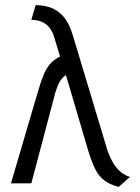

<svg xmlns="http://www.w3.org/2000/svg" viewBox="-20 -719 549 754"><path d="M403 -125 273 -557Q268 -575 259.5 -599.5Q251 -624 235.5 -646Q220 -668 192.5 -683Q165 -698 120 -699L103 -641Q128 -641 146 -632.5Q164 -624 176 -608Q188 -592 194 -569L216 -497Q193 -486 177.5 -468.5Q162 -451 151.5 -425.5Q141 -400 131 -366L23 1H103L198 -358Q205 -380 211.5 -392.5Q218 -405 225 -412.5Q232 -420 239 -424L328 -122Q341 -80 355 -53Q369 -26 390.5 -10Q412 6 446 15L490 -24Q464 -33 447 -50Q430 -67 420 -87Q410 -107 403 -125Z"/></svg>

Font: Advent Pro Medium
Style: Regular
Weight: 500
Designer: VivaRado, Andreas Kalpakidis
Foundry: VivaRado, Andreas Kalpakidis
Version: Version 3.000